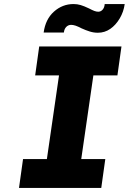

<svg xmlns="http://www.w3.org/2000/svg" viewBox="-20 -930 637 950"><path d="M74 0 94 -143H212L272 -557H154L174 -700H581L561 -557H442L382 -143H501L481 0ZM464 -768Q444 -768 424.5 -774Q405 -780 383 -790Q366 -799 354 -803Q342 -807 332 -807Q318 -807 308 -797Q298 -787 296 -769H196Q205 -835 247 -872.5Q289 -910 344 -910Q362 -910 379 -905Q396 -900 421 -888Q436 -880 446.5 -876Q457 -872 466 -872Q479 -872 488 -882.5Q497 -893 498 -910H597Q592 -872 572.5 -839Q553 -806 525.5 -787Q498 -768 464 -768Z"/></svg>

Font: Lexend
Style: Bold Italic
Weight: 700
Italic angle: -8.13011°
Designer: Bonnie Shaver-Troup, Thomas Jockin
Foundry: Lexend
Version: Version 1.007